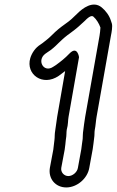

<svg xmlns="http://www.w3.org/2000/svg" viewBox="-20 -751 512 843"><path d="M346 -181C343 -164 344 -151 343 -141C340 -123 339 -109 337 -96L322 -14C319 5 299 22 280 22C261 22 246 5 249 -14L264 -94C266 -107 268 -126 269 -137C273 -159 271 -169 273 -181C280 -206 278 -223 281 -238L327 -500C327 -500 320 -552 285 -516C265 -495 247 -481 225 -465L214 -458C172 -429 140 -486 179 -515L189 -522C207 -533 221 -546 238 -563C261 -585 268 -591 293 -609C315 -625 332 -640 353 -660C373 -681 384 -683 390 -678C404 -666 415 -647 421 -630C420 -616 419 -605 417 -594L354 -238C350 -216 348 -195 346 -181ZM223 -182C219 -159 221 -150 219 -136C217 -123 216 -107 214 -94L199 -14C191 34 224 72 271 72C318 72 364 33 372 -14L387 -96C390 -113 391 -129 393 -142C396 -160 394 -169 396 -180C400 -199 401 -222 404 -238L467 -594C470 -609 475 -635 471 -648L467 -660C460 -683 444 -704 427 -718C388 -751 341 -713 320 -692C301 -673 287 -660 268 -647C243 -629 230 -619 206 -595C192 -581 182 -574 167 -562L157 -555C136 -542 120 -519 113 -496C92 -424 168 -370 238 -418L250 -427C256 -431 260 -435 266 -439L231 -238C227 -215 226 -197 223 -182Z"/></svg>

Font: Blanket
Style: BdOutlineObl
Weight: 700
Foundry: Cannot Into Space Fonts
Version: Version 0.9